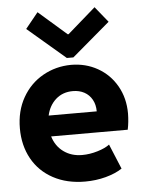

<svg xmlns="http://www.w3.org/2000/svg" viewBox="-55 -832 663 884"><g transform="rotate(-5 276.0 -390.0)"><path d="M24.4 -261.7Q24.4 -342.3 59.3 -403.8Q94.2 -465.3 153.8 -499Q213.4 -532.7 284.2 -533.2Q351.6 -533.2 407 -502Q462.4 -470.7 494.4 -414.6Q526.4 -358.4 526.4 -287.1Q525.9 -247.6 518.6 -212.9H164.6Q178.2 -167.5 214.1 -141.4Q250 -115.2 299.8 -115.2Q335 -115.2 371.3 -126.2Q407.7 -137.2 426.8 -152.3L474.6 -37.1Q443.8 -16.6 398.4 -4.4Q353 7.8 302.7 7.8Q218.8 7.8 155.5 -26.4Q92.3 -60.5 58.3 -121.8Q24.4 -183.1 24.4 -261.7ZM383.8 -309.6Q383.8 -340.8 370.8 -364Q357.9 -387.2 335 -399.7Q312 -412.1 282.2 -412.1Q235.4 -412.1 203.6 -384Q171.9 -356 161.6 -309.6ZM281.7 -674.8H285.6L415.5 -788.1L474.1 -715.8L298.3 -566.4H268.1L93.3 -715.8L151.9 -788.1Z"/></g></svg>

Font: Reddit Sans Strawberry ExBold
Style: Regular
Weight: 800
Designer: Stephen Hutchings
Foundry: Reddit
Version: Version 1.013